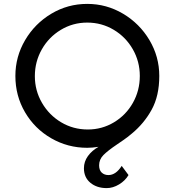

<svg xmlns="http://www.w3.org/2000/svg" viewBox="-20 -751 897 986"><path d="M798 -361Q798 -259 759 -188Q720 -117 657 -65Q636 -47 612 -30.5Q588 -14 582 -10Q533 23 511 45.5Q489 68 489 98Q489 123 502.5 135.5Q516 148 537 148Q575 148 605 101L640 148Q623 177 591.5 196Q560 215 528 215Q477 215 444 187.5Q411 160 411 113Q411 79 431.5 50.5Q452 22 486 3Q454 8 428 8Q328 8 243 -41Q158 -90 108.5 -174.5Q59 -259 59 -361Q59 -460 109 -545Q159 -630 243.5 -680.5Q328 -731 428 -731Q527 -731 612 -680.5Q697 -630 747.5 -545Q798 -460 798 -361ZM698 -361Q698 -435 662 -498Q626 -561 564 -598Q502 -635 428 -635Q354 -635 292 -597.5Q230 -560 194.5 -497Q159 -434 159 -360Q159 -286 195.5 -223Q232 -160 294 -123Q356 -86 431 -86Q504 -86 565.5 -123Q627 -160 662.5 -223Q698 -286 698 -361Z"/></svg>

Font: Josefin Sans
Style: Regular
Weight: 400
Designer: Santiago Orozco
Foundry: Typemade
Version: Version 2.000